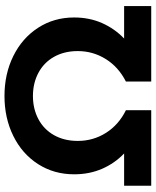

<svg xmlns="http://www.w3.org/2000/svg" viewBox="61 -756 695 857"><g transform="rotate(-90 408.5 -327.5)"><path d="M8 -121H152Q108 -163 83.5 -219.5Q59 -276 59 -344Q59 -434 104.5 -505Q150 -576 230 -615.5Q310 -655 408.5 -655Q507 -655 587 -615.5Q667 -576 713 -505Q759 -434 759 -344Q759 -276 734 -219.5Q709 -163 665 -121H810V0H473V-113Q538 -146 573.5 -203Q609 -260 609 -328Q609 -388 583.5 -433.5Q558 -479 512 -503.5Q466 -528 408.5 -528Q351 -528 305 -503.5Q259 -479 233.5 -433.5Q208 -388 208 -328Q208 -259 244 -202Q280 -145 345 -113V0H8Z"/></g></svg>

Font: Montserrat Ace
Style: Bold
Weight: 700
Designer: Julieta Ulanovsky
Foundry: Julieta Ulanovsky
Version: Version 1